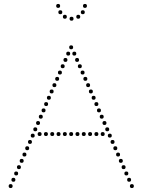

<svg xmlns="http://www.w3.org/2000/svg" viewBox="-20 -940 722 974"><path d="M312 -626Q302 -626 302 -636Q302 -646 312 -646Q322 -646 322 -636Q322 -626 312 -626ZM298 -594Q288 -594 288 -604Q288 -614 298 -614Q308 -614 308 -604Q308 -594 298 -594ZM341 -690Q331 -690 331 -700Q331 -710 341 -710Q351 -710 351 -700Q351 -690 341 -690ZM256 -498Q246 -498 246 -508Q246 -518 256 -518Q266 -518 266 -508Q266 -498 256 -498ZM242 -466Q232 -466 232 -476Q232 -486 242 -486Q252 -486 252 -476Q252 -466 242 -466ZM284 -562Q274 -562 274 -572Q274 -582 284 -582Q294 -582 294 -572Q294 -562 284 -562ZM270 -530Q260 -530 260 -540Q260 -550 270 -550Q280 -550 280 -540Q280 -530 270 -530ZM201 -370Q191 -370 191 -380Q191 -390 201 -390Q211 -390 211 -380Q211 -370 201 -370ZM187 -338Q177 -338 177 -348Q177 -358 187 -358Q197 -358 197 -348Q197 -338 187 -338ZM228 -434Q218 -434 218 -444Q218 -454 228 -454Q238 -454 238 -444Q238 -434 228 -434ZM214 -402Q204 -402 204 -412Q204 -422 214 -422Q224 -422 224 -412Q224 -402 214 -402ZM173 -306Q163 -306 163 -316Q163 -326 173 -326Q183 -326 183 -316Q183 -306 173 -306ZM159 -274Q149 -274 149 -284Q149 -294 159 -294Q169 -294 169 -284Q169 -274 159 -274ZM326 -658Q316 -658 316 -668Q316 -678 326 -678Q336 -678 336 -668Q336 -658 326 -658ZM132 -210Q122 -210 122 -220Q122 -230 132 -230Q142 -230 142 -220Q142 -210 132 -210ZM118 -178Q108 -178 108 -188Q108 -198 118 -198Q128 -198 128 -188Q128 -178 118 -178ZM76 -82Q66 -82 66 -92Q66 -102 76 -102Q86 -102 86 -92Q86 -82 76 -82ZM62 -50Q52 -50 52 -60Q52 -70 62 -70Q72 -70 72 -60Q72 -50 62 -50ZM104 -146Q94 -146 94 -156Q94 -166 104 -166Q114 -166 114 -156Q114 -146 104 -146ZM90 -114Q80 -114 80 -124Q80 -134 90 -134Q100 -134 100 -124Q100 -114 90 -114ZM48 -18Q38 -18 38 -28Q38 -38 48 -38Q58 -38 58 -28Q58 -18 48 -18ZM34 14Q24 14 24 4Q24 -6 34 -6Q44 -6 44 4Q44 14 34 14ZM146 -242Q136 -242 136 -252Q136 -262 146 -262Q156 -262 156 -252Q156 -242 146 -242ZM181 -250Q171 -250 171 -260Q171 -270 181 -270Q191 -270 191 -260Q191 -250 181 -250ZM213 -250Q203 -250 203 -260Q203 -270 213 -270Q223 -270 223 -260Q223 -250 213 -250ZM245 -250Q235 -250 235 -260Q235 -270 245 -270Q255 -270 255 -260Q255 -250 245 -250ZM277 -250Q267 -250 267 -260Q267 -270 277 -270Q287 -270 287 -260Q287 -250 277 -250ZM309 -250Q299 -250 299 -260Q299 -270 309 -270Q319 -270 319 -260Q319 -250 309 -250ZM341 -250Q331 -250 331 -260Q331 -270 341 -270Q351 -270 351 -260Q351 -250 341 -250ZM373 -250Q363 -250 363 -260Q363 -270 373 -270Q383 -270 383 -260Q383 -250 373 -250ZM405 -250Q395 -250 395 -260Q395 -270 405 -270Q415 -270 415 -260Q415 -250 405 -250ZM437 -250Q427 -250 427 -260Q427 -270 437 -270Q447 -270 447 -260Q447 -250 437 -250ZM469 -250Q459 -250 459 -260Q459 -270 469 -270Q479 -270 479 -260Q479 -250 469 -250ZM501 -250Q491 -250 491 -260Q491 -270 501 -270Q511 -270 511 -260Q511 -250 501 -250ZM371 -626Q361 -626 361 -636Q361 -646 371 -646Q381 -646 381 -636Q381 -626 371 -626ZM385 -594Q375 -594 375 -604Q375 -614 385 -614Q395 -614 395 -604Q395 -594 385 -594ZM427 -498Q417 -498 417 -508Q417 -518 427 -518Q437 -518 437 -508Q437 -498 427 -498ZM441 -466Q431 -466 431 -476Q431 -486 441 -486Q451 -486 451 -476Q451 -466 441 -466ZM399 -562Q389 -562 389 -572Q389 -582 399 -582Q409 -582 409 -572Q409 -562 399 -562ZM413 -530Q403 -530 403 -540Q403 -550 413 -550Q423 -550 423 -540Q423 -530 413 -530ZM482 -370Q472 -370 472 -380Q472 -390 482 -390Q492 -390 492 -380Q492 -370 482 -370ZM496 -338Q486 -338 486 -348Q486 -358 496 -358Q506 -358 506 -348Q506 -338 496 -338ZM455 -434Q445 -434 445 -444Q445 -454 455 -454Q465 -454 465 -444Q465 -434 455 -434ZM469 -402Q459 -402 459 -412Q459 -422 469 -422Q479 -422 479 -412Q479 -402 469 -402ZM510 -306Q500 -306 500 -316Q500 -326 510 -326Q520 -326 520 -316Q520 -306 510 -306ZM524 -274Q514 -274 514 -284Q514 -294 524 -294Q534 -294 534 -284Q534 -274 524 -274ZM357 -658Q347 -658 347 -668Q347 -678 357 -678Q367 -678 367 -668Q367 -658 357 -658ZM551 -210Q541 -210 541 -220Q541 -230 551 -230Q561 -230 561 -220Q561 -210 551 -210ZM565 -178Q555 -178 555 -188Q555 -198 565 -198Q575 -198 575 -188Q575 -178 565 -178ZM607 -82Q597 -82 597 -92Q597 -102 607 -102Q617 -102 617 -92Q617 -82 607 -82ZM621 -50Q611 -50 611 -60Q611 -70 621 -70Q631 -70 631 -60Q631 -50 621 -50ZM579 -146Q569 -146 569 -156Q569 -166 579 -166Q589 -166 589 -156Q589 -146 579 -146ZM593 -114Q583 -114 583 -124Q583 -134 593 -134Q603 -134 603 -124Q603 -114 593 -114ZM635 -18Q625 -18 625 -28Q625 -38 635 -38Q645 -38 645 -28Q645 -18 635 -18ZM649 14Q639 14 639 4Q639 -6 649 -6Q659 -6 659 4Q659 14 649 14ZM537 -242Q527 -242 527 -252Q527 -262 537 -262Q547 -262 547 -252Q547 -242 537 -242ZM275 -900Q265 -900 265 -910Q265 -920 275 -920Q285 -920 285 -910Q285 -900 275 -900ZM286 -868Q276 -868 276 -878Q276 -888 286 -888Q296 -888 296 -878Q296 -868 286 -868ZM309 -845Q299 -845 299 -855Q299 -865 309 -865Q319 -865 319 -855Q319 -845 309 -845ZM343 -835Q333 -835 333 -845Q333 -855 343 -855Q353 -855 353 -845Q353 -835 343 -835ZM411 -900Q401 -900 401 -910Q401 -920 411 -920Q421 -920 421 -910Q421 -900 411 -900ZM400 -868Q390 -868 390 -878Q390 -888 400 -888Q410 -888 410 -878Q410 -868 400 -868ZM377 -845Q367 -845 367 -855Q367 -865 377 -865Q387 -865 387 -855Q387 -845 377 -845Z"/></svg>

Font: Raleway Dots 
Style: Regular
Weight: 400
Version: Version 1.000